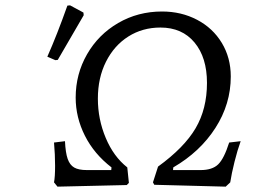

<svg xmlns="http://www.w3.org/2000/svg" viewBox="-20 -692 970 718"><path d="M263 -327Q263 -415 305.5 -489Q348 -563 422 -606Q496 -649 586 -649Q658 -649 717 -618Q776 -587 809.5 -531.5Q843 -476 843 -406Q843 -303 785.5 -213.5Q728 -124 628 -66L627 -56H730Q774 -56 796 -77.5Q818 -99 837 -159L880 -164Q868 -131 857 -87Q846 -43 841 -10L824 6L557 -1L552 -10L571 -69Q669 -140 711.5 -212.5Q754 -285 754 -382Q754 -477 707.5 -533Q661 -589 580 -589Q513 -589 460 -555.5Q407 -522 376.5 -461.5Q346 -401 346 -323Q346 -246 375.5 -176Q405 -106 456 -66L462 -8L454 0L195 6L182 -10Q186 -30 186 -72Q186 -114 182 -159L223 -164Q225 -121 233 -98Q241 -75 257.5 -65.5Q274 -56 305 -56H396L397 -66Q332 -116 297.5 -184.5Q263 -253 263 -327ZM196 -468 187 -467 157 -480Q193 -561 232 -671L242 -672L292 -645L293 -635Z"/></svg>

Font: Alegreya SC
Style: Italic
Weight: 400
Italic angle: -7°
Designer: Juan Pablo del Peral
Foundry: Huerta Tipografica
Version: Version 2.007; ttfautohint (v1.6)